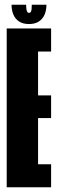

<svg xmlns="http://www.w3.org/2000/svg" viewBox="-20 -796 246 816"><path d="M8.5 0V-675H197.2V-577H141.8V-390.6H197.2V-294.1H141.8V-98H197.2V0ZM103.2 -693.8Q78 -693.8 61.5 -704.4Q45 -715 37.1 -733.6Q29.1 -752.2 29.1 -776H91.1Q91.1 -762.9 92.6 -755.2Q94 -747.6 96.6 -744.4Q99.2 -741.2 103.4 -741.2Q107.7 -741.2 110.4 -744.6Q113.1 -748 114.1 -755.7Q115.1 -763.4 115.1 -776H177.4Q177.4 -752.2 169.3 -733.6Q161.2 -715 144.8 -704.4Q128.4 -693.8 103.2 -693.8Z"/></svg>

Font: Anybody UltraCondensed Thin
Style: Regular
Weight: 100
Width: 1
Designer: Tyler Finck
Foundry: Etcetera Type Company
Version: Version 1.110